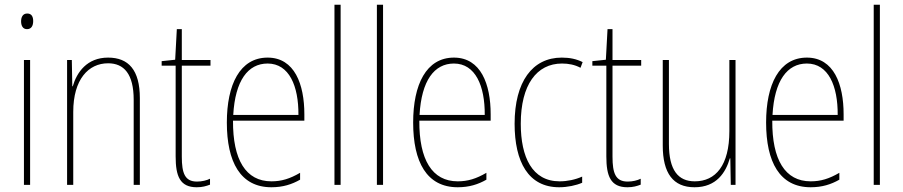

<svg xmlns="http://www.w3.org/2000/svg" viewBox="-20 -780 3808 810"><path d="M95 -723C75 -723 69 -706 69 -690C69 -672 76 -657 94 -657C112 -657 120 -671 120 -691C120 -707 115 -723 95 -723ZM107 -527H81V0H107Z M436 -537C347 -537 304 -475 287 -416H285L283 -527H263V0H289V-308C289 -445 353 -513 436 -513C503 -513 544 -468 544 -359V0H570V-366C570 -485 522 -537 436 -537Z M811 -14C760 -14 747 -49 747 -119V-503H868V-527H747V-657H726L719 -528L662 -522V-503H721V-120C721 -37 739 10 810 10C834 10 850 5 866 -1V-26C852 -19 832 -14 811 -14Z M1109 -537C992 -537 937 -423 937 -263C937 -97 994 10 1125 10C1173 10 1211 -2 1246 -22V-51C1203 -26 1168 -15 1125 -15C1017 -15 962 -106 963 -271H1264V-298C1264 -424 1223 -537 1109 -537ZM1109 -512C1200 -512 1240 -417 1239 -295H964C972 -440 1026 -512 1109 -512Z M1417 0V-760H1391V0Z M1596 0V-760H1570V0Z M1895 -537C1778 -537 1723 -423 1723 -263C1723 -97 1780 10 1911 10C1959 10 1997 -2 2032 -22V-51C1989 -26 1954 -15 1911 -15C1803 -15 1748 -106 1749 -271H2050V-298C2050 -424 2009 -537 1895 -537ZM1895 -512C1986 -512 2026 -417 2025 -295H1750C1758 -440 1812 -512 1895 -512Z M2339 10C2374 10 2411 2 2436 -9V-35C2407 -22 2373 -15 2341 -15C2225 -15 2177 -117 2177 -258C2177 -422 2244 -512 2351 -512C2378 -512 2405 -507 2429 -494L2438 -518C2412 -531 2384 -537 2350 -537C2226 -537 2151 -435 2151 -258C2151 -97 2209 10 2339 10Z M2628 -14C2577 -14 2564 -49 2564 -119V-503H2685V-527H2564V-657H2543L2536 -528L2479 -522V-503H2538V-120C2538 -37 2556 10 2627 10C2651 10 2667 5 2683 -1V-26C2669 -19 2649 -14 2628 -14Z M3083 -527H3057V-227C3057 -82 2999 -15 2911 -15C2841 -15 2802 -62 2802 -173V-527H2776V-166C2776 -49 2820 10 2910 10C3003 10 3042 -53 3059 -112H3061L3063 0H3083Z M3384 -537C3267 -537 3212 -423 3212 -263C3212 -97 3269 10 3400 10C3448 10 3486 -2 3521 -22V-51C3478 -26 3443 -15 3400 -15C3292 -15 3237 -106 3238 -271H3539V-298C3539 -424 3498 -537 3384 -537ZM3384 -512C3475 -512 3515 -417 3514 -295H3239C3247 -440 3301 -512 3384 -512Z M3692 0V-760H3666V0Z"/></svg>

Font: Noto Sans Devanagari Condensed Thin
Style: Regular
Weight: 100
Width: 3
Designer: Jelle Bosma - Monotype Design Team
Foundry: Monotype Imaging Inc.
Version: Version 2.004